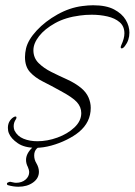

<svg xmlns="http://www.w3.org/2000/svg" viewBox="-20 -535 512 730"><path d="M116 27Q73 27 47.5 9.5Q22 -8 14 -28Q10 -37 10 -49Q10 -65 18 -76.5Q26 -88 37 -92H39Q43 -92 42.5 -87.5Q42 -83 40 -81Q32 -69 32 -55Q32 -47 35 -39Q46 -17 69.5 -7.5Q93 2 122 2Q160 2 198.5 -12Q237 -26 263 -50.5Q289 -75 289 -105Q289 -128 272.5 -146.5Q256 -165 209 -190Q175 -209 144 -224.5Q113 -240 94 -261Q75 -282 75 -318Q75 -326 76 -334Q77 -342 79 -351Q87 -384 119.5 -419Q152 -454 198.5 -480Q245 -506 293 -512Q316 -515 334 -515Q384 -515 414 -499Q444 -483 458 -459.5Q472 -436 472 -411Q472 -382 455 -360Q448 -351 443 -351Q436 -351 441 -363Q453 -389 453 -408Q453 -435 435 -450.5Q417 -466 388.5 -472.5Q360 -479 329 -479Q305 -479 284 -476Q229 -469 189.5 -447Q150 -425 128.5 -397.5Q107 -370 107 -344Q107 -315 126.5 -295.5Q146 -276 175 -261.5Q204 -247 235 -233Q266 -219 289 -200Q308 -184 316.5 -164.5Q325 -145 325 -125Q325 -70 280 -33Q262 -18 234 -4Q206 10 175 18.5Q144 27 116 27ZM50 175Q31 175 10 169Q5 167 7 161Q9 159 12 158Q15 157 18 156Q24 157 30 158.5Q36 160 41 160Q63 160 77 148Q91 136 91 119Q91 112 86 100Q79 87 79 73Q79 49 103 26Q120 10 142 10Q150 10 150 17Q110 23 110 56Q110 72 118 85Q128 102 128 118Q128 143 105.5 159Q83 175 50 175Z"/></svg>

Font: Grey Qo
Style: Regular
Weight: 400
Designer: Robert E. Leuschke
Foundry: Robert E. Leuschke
Version: Version 2.010